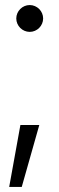

<svg xmlns="http://www.w3.org/2000/svg" viewBox="-20 -572 233 754"><path d="M16.1 162.1H65.4L134.3 -81.1H60.1ZM43.9 -499.5C43.9 -470.7 67.9 -446.8 96.7 -446.8C125.5 -446.8 149.4 -470.7 149.4 -499.5C149.4 -528.3 125.5 -552.2 96.7 -552.2C67.9 -552.2 43.9 -528.3 43.9 -499.5Z"/></svg>

Font: Guggenheim Sans Display Light
Style: Regular
Weight: 300
Designer: Modified by Tom Baber under direction of Pentagram Design 2023
Foundry: rsms
Version: Version 1.001;Glyphs 3.1.2 (3151)